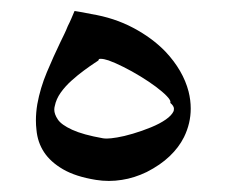

<svg xmlns="http://www.w3.org/2000/svg" viewBox="-20 -328 406 347"><path d="M158.7 -221.2Q158.7 -220.2 158.4 -220Q158.2 -219.7 158.2 -219.2Q158.2 -218.8 150.6 -213.9Q143.1 -209 132.1 -200.9Q121.1 -192.9 109.4 -182.4Q97.7 -171.9 89.6 -160.4Q81.5 -148.9 79.1 -136.7Q78.1 -133.3 78.1 -129.9Q78.1 -121.6 84.5 -112.1Q90.8 -102.5 110.4 -93.5Q129.9 -84.5 166 -78.1Q168.9 -77.6 173.3 -77.6Q179.7 -77.6 191.7 -79.6Q203.6 -81.5 220.2 -86.4Q236.8 -91.3 252.9 -97.9Q269 -104.5 279.8 -112.1Q290.5 -119.6 293.9 -127.4Q294.4 -129.4 294.4 -131.3Q294.4 -136.7 287.6 -142.1Q288.1 -142.6 288.1 -143.6Q288.1 -147.5 281 -154.8Q273.9 -162.1 261.5 -171.4Q249 -180.7 233.4 -190.2Q217.8 -199.7 203.1 -207Q188.5 -214.4 176.3 -218.8Q167.5 -221.7 162.1 -221.7Q160.2 -221.7 158.7 -221.2ZM144.5 -302.7Q186.5 -295.9 220.9 -277.6Q255.4 -259.3 279.3 -234.4Q294.9 -217.8 305.4 -199.7Q315.9 -181.6 320.8 -162.6Q324.7 -147 324.7 -131.8Q324.7 -105 312.5 -80.1Q303.2 -61.5 286.6 -45.7Q270 -29.8 245.1 -17.1Q222.7 -6.3 200.2 -2.9Q188.5 -1 176.8 -1Q165 -1 153.3 -2.9Q116.7 -8.8 94 -22Q71.3 -35.2 59.6 -53Q47.9 -70.8 45.9 -93.3Q44.9 -101.6 44.9 -110.4Q44.9 -124.5 47.4 -139.6Q52.7 -168.9 64.7 -197.5Q76.7 -226.1 89.4 -252.4Q92.8 -259.3 96.2 -266.4Q99.6 -273.4 102.5 -280.8Q106 -287.6 108.9 -294.4Q111.8 -301.3 114.7 -308.1Q122.1 -307.1 129.4 -305.7Q136.7 -304.2 144.5 -302.7Z"/></svg>

Font: Dima Niloofar
Style: Regular
Weight: 400
Designer: R.Balvardi
Foundry: Dima Software Group
Version: Version 3.00;November 13, 2018;FontCreator 11.5.0.2427 64-bi